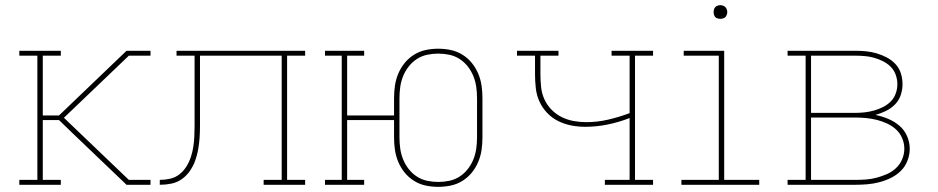

<svg xmlns="http://www.w3.org/2000/svg" viewBox="-20 -717 3640 745"><path d="M55 0V-19H125V-501H55V-520H216V-501H146V-269H209L471 -520H564V-501H480L228 -260L480 -19H564V0H471L266 -196L209 -251H146V-19H216V0Z M600 0V-19Q620 -19 640 -23.5Q660 -28 676 -40.5Q692 -53 703 -70.5Q714 -88 720.5 -107.5Q727 -127 730 -147Q733 -167 734 -187Q735 -207 735 -227.5Q735 -248 735 -268V-501H665V-520H1164V-501H1094V-19H1164V0H1003V-19H1073V-501H756V-273Q756 -250 756 -227.5Q756 -205 754.5 -182.5Q753 -160 749 -137.5Q745 -115 737.5 -94Q730 -73 717 -54Q704 -35 685.5 -22Q667 -9 645 -4.5Q623 0 600 0Z M1680 8Q1656 8 1632 3Q1608 -2 1587 -15Q1566 -28 1550.5 -47Q1535 -66 1525.5 -88.5Q1516 -111 1512.5 -135Q1509 -159 1509 -184V-251H1327V-19H1393V0H1241V-19H1306V-501H1241V-520H1393V-501H1327V-269H1509V-336Q1509 -361 1512.5 -385Q1516 -409 1525.5 -431.5Q1535 -454 1550.5 -473Q1566 -492 1587 -505Q1608 -518 1632 -523Q1656 -528 1680 -528Q1705 -528 1729 -523Q1753 -518 1774 -505Q1795 -492 1810.5 -473Q1826 -454 1835.5 -431.5Q1845 -409 1848.5 -385Q1852 -361 1852 -336V-184Q1852 -159 1848.5 -135Q1845 -111 1835.5 -88.5Q1826 -66 1810.5 -47Q1795 -28 1774 -15Q1753 -2 1729 3Q1705 8 1680 8ZM1680 -11Q1702 -11 1723.5 -15.5Q1745 -20 1763.5 -32Q1782 -44 1795.5 -61.5Q1809 -79 1817 -99Q1825 -119 1828 -140.5Q1831 -162 1831 -184V-336Q1831 -358 1828 -379.5Q1825 -401 1817 -421Q1809 -441 1795.5 -458.5Q1782 -476 1763.5 -488Q1745 -500 1723.5 -504.5Q1702 -509 1680 -509Q1659 -509 1637.5 -504.5Q1616 -500 1597.5 -488Q1579 -476 1565.5 -458.5Q1552 -441 1544 -421Q1536 -401 1533 -379.5Q1530 -358 1530 -336V-184Q1530 -162 1533 -140.5Q1536 -119 1544 -99Q1552 -79 1565.5 -61.5Q1579 -44 1597.5 -32Q1616 -20 1637.5 -15.5Q1659 -11 1680 -11Z M2327 0V-19H2423V-259Q2382 -243 2338.5 -234Q2295 -225 2251 -225Q2224 -225 2197.5 -230Q2171 -235 2146.5 -247Q2122 -259 2103 -279Q2084 -299 2073 -323.5Q2062 -348 2059 -375Q2056 -402 2056 -429V-501H1986V-520H2147V-501H2077V-429Q2077 -405 2079.5 -380Q2082 -355 2092 -332.5Q2102 -310 2119.5 -292Q2137 -274 2159 -263Q2181 -252 2205.5 -247.5Q2230 -243 2255 -243Q2298 -243 2340.5 -253Q2383 -263 2423 -278V-501H2353V-520H2514V-501H2444V-19H2514V0Z M2624 0V-19H2769V-501H2633V-520H2790V-19H2926V0ZM2775 -644Q2770 -644 2764.5 -645.5Q2759 -647 2755.5 -650.5Q2752 -654 2750.5 -659.5Q2749 -665 2749 -670Q2749 -675 2750.5 -680.5Q2752 -686 2755.5 -689.5Q2759 -693 2764.5 -695Q2770 -697 2775 -697Q2780 -697 2785.5 -695Q2791 -693 2794.5 -689.5Q2798 -686 2800 -680.5Q2802 -675 2802 -670Q2802 -665 2800 -659.5Q2798 -654 2794.5 -650.5Q2791 -647 2785.5 -645.5Q2780 -644 2775 -644Z M3036 0V-19H3106V-501H3036V-520H3298Q3319 -520 3340 -518Q3361 -516 3381.5 -510Q3402 -504 3421 -494Q3440 -484 3454.5 -468.5Q3469 -453 3475.5 -432.5Q3482 -412 3482 -390Q3482 -369 3475 -348Q3468 -327 3452.5 -311.5Q3437 -296 3417.5 -286.5Q3398 -277 3377 -271Q3402 -266 3426 -256Q3450 -246 3469.5 -229.5Q3489 -213 3499.5 -189Q3510 -165 3510 -140Q3510 -116 3501 -93Q3492 -70 3475 -53.5Q3458 -37 3436.5 -26.5Q3415 -16 3392 -10Q3369 -4 3345.5 -2Q3322 0 3298 0ZM3127 -279H3298Q3316 -279 3334.5 -281Q3353 -283 3371 -288Q3389 -293 3406 -301.5Q3423 -310 3436 -323Q3449 -336 3455.5 -354Q3462 -372 3462 -390Q3462 -409 3455.5 -427Q3449 -445 3436 -458Q3423 -471 3406 -479.5Q3389 -488 3371 -493Q3353 -498 3334.5 -499.5Q3316 -501 3298 -501H3127ZM3127 -19H3298Q3319 -19 3340 -20.5Q3361 -22 3381.5 -27.5Q3402 -33 3421.5 -41.5Q3441 -50 3456.5 -64.5Q3472 -79 3480.5 -99Q3489 -119 3489 -140Q3489 -161 3480.5 -181Q3472 -201 3456.5 -215Q3441 -229 3421.5 -238Q3402 -247 3381.5 -252Q3361 -257 3340 -259Q3319 -261 3298 -261H3127Z"/></svg>

Font: Iosevka Etoile Thin
Style: Regular
Weight: 100
Designer: Belleve Invis
Foundry: Belleve Invis
Version: Version 22.1.2; ttfautohint (v1.8.4)